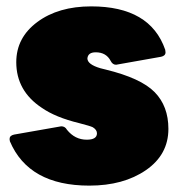

<svg xmlns="http://www.w3.org/2000/svg" viewBox="-20 -572 560 602"><path d="M260 10Q70 10 11 -129L10 -136Q10 -147 24 -150L172 -176Q184 -176 190 -165Q215 -134 252 -134Q284 -134 284 -154Q284 -165 271 -173Q263 -177 228 -186Q154 -204 111 -234Q31 -287 31 -377Q31 -454 97 -503Q163 -552 266 -552Q451 -552 498 -416L499 -408Q499 -397 485 -394L344 -369Q333 -369 327 -381Q313 -408 280 -408Q256 -408 254 -389Q254 -370 295 -358L311 -354Q422 -327 465 -283Q508 -239 508 -168Q508 -87 437.5 -38.5Q367 10 260 10Z"/></svg>

Font: YamahaIndonesia935. App Black
Style: Regular
Weight: 900
Designer: Dalton Maag Ltd
Foundry: Dalton Maag Ltd
Version: Version 1.002; January 01, 2024; Regular/Italic